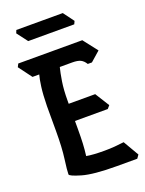

<svg xmlns="http://www.w3.org/2000/svg" viewBox="-146 -862 689 913"><g transform="rotate(-20 199.0 -406.0)"><path d="M284 -20Q165 -20 109 -36.5Q53 -53 53 -62Q53 -82 60.5 -137Q68 -192 68 -275V-402Q69 -460 74 -497.5Q79 -535 85 -556H51L1 -623L9 -639H333L389 -567L340 -524H319Q308 -542 293.5 -549Q279 -556 252 -556H189Q182 -529 175.5 -488Q169 -447 169 -391V-377H303L348 -305L335 -290H169V-250Q169 -207 167.5 -176.5Q166 -146 162 -115Q178 -112 201 -110.5Q224 -109 252 -109Q279 -109 304.5 -111Q330 -113 352 -116L398 -37L386 -20ZM90 -723 49 -777 55 -792H290L330 -738L323 -723Z"/></g></svg>

Font: Jaini
Style: Regular
Weight: 400
Designer: Maithili Shingre, Girish Dalvi (Devanagari), Taresh Vohra (Latin)
Foundry: Ek Type
Version: Version 2.000; ttfautohint (v1.8.4.7-5d5b)